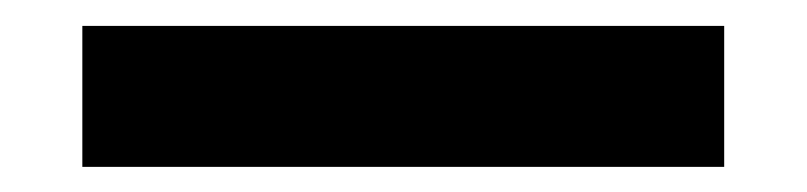

<svg xmlns="http://www.w3.org/2000/svg" viewBox="-20 -421 626 149"><path d="M43.9 -291.5H542V-400.9H43.9Z"/></svg>

Font: Cascadia Mono SemiBold
Style: Regular
Weight: 600
Monospace: yes
Designer: Aaron Bell
Foundry: Saja Typeworks
Version: Version 2404.023